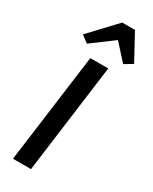

<svg xmlns="http://www.w3.org/2000/svg" viewBox="-257 -1082 911 1140"><g transform="rotate(30 199.0 -512.0)"><path d="M57 0 156 -747H279L180.5 0ZM95.5 -811 47.5 -847 214.5 -1024.5H302L398.5 -847L342.5 -813.5L244.5 -922Z"/></g></svg>

Font: Merriweather Sans Medium
Style: Italic
Weight: 500
Italic angle: -7.5°
Designer: Eben Sorkin
Foundry: Eben Sorkin
Version: Version 2.001